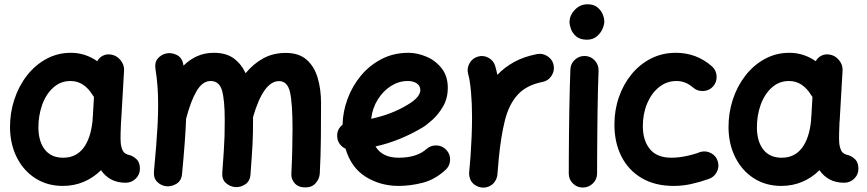

<svg xmlns="http://www.w3.org/2000/svg" viewBox="-20 -796 3976 881"><path d="M556.6 42.5Q518.1 42.5 490 27.3Q461.9 12.2 443.4 -15.1Q408.7 19.5 364.3 38.3Q319.8 57.1 268.1 57.1Q197.3 57.1 142.8 22.5Q88.4 -12.2 57.6 -72.8Q26.9 -133.3 25.9 -210Q25.4 -277.3 45.7 -339.1Q65.9 -400.9 103.5 -449.2Q141.1 -497.6 192.6 -525.6Q244.1 -553.7 305.2 -553.7Q371.1 -553.7 426.3 -515.1Q434.6 -531.2 451.2 -540Q467.8 -548.8 487.8 -545.9Q514.6 -542.5 532.7 -520.5Q550.8 -498.5 549.3 -472.7L536.1 -244.6Q535.6 -239.3 535.2 -233.4Q534.2 -212.4 533.4 -185.5Q532.7 -158.7 533.7 -143.6Q535.2 -121.6 543.2 -105Q551.3 -88.4 577.6 -83.5Q593.3 -78.1 607.4 -64.5Q621.6 -50.8 622.1 -22Q622.1 4.9 602.8 23.7Q583.5 42.5 556.6 42.5ZM269.5 -72.3Q328.6 -72.3 362.5 -116.5Q396.5 -160.6 404.8 -243.2Q404.8 -250 405.3 -255.9Q405.3 -260.3 406.2 -264.2L411.1 -351.1Q407.2 -355.5 404.3 -360.8Q386.2 -390.6 360.8 -407.5Q335.4 -424.3 303.7 -424.3Q257.8 -424.3 224.4 -394Q190.9 -363.8 173.3 -314.5Q155.8 -265.1 156.2 -208.5Q157.2 -145 186.5 -108.6Q215.8 -72.3 269.5 -72.3Z M686.5 -10.3Q698.7 -139.6 703.1 -222.2Q702.6 -226.6 703.6 -231.4Q705.6 -277.8 705.6 -315.9Q705.6 -362.3 702.6 -401.1Q699.7 -439.9 693.4 -479Q688.5 -508.8 703.6 -526.9Q718.8 -544.9 740.7 -550.3Q766.1 -556.2 791 -543.9Q815.9 -531.7 821.3 -499Q821.8 -496.6 821.8 -494.6Q849.1 -522 883.8 -537.8Q918.5 -553.7 961.4 -553.7Q1017.6 -553.7 1052.5 -528.1Q1087.4 -502.4 1106.9 -460Q1142.1 -502.9 1187.7 -528.1Q1233.4 -553.2 1291 -553.2Q1351.6 -553.2 1387 -522Q1422.4 -490.7 1437.7 -438.5Q1453.1 -386.2 1453.1 -323.7Q1453.1 -245.6 1452.4 -163.6Q1451.7 -81.5 1447.3 0.5Q1445.8 24.4 1428.7 44.2Q1411.6 64 1380.9 64Q1349.1 64 1332.3 44.9Q1315.4 25.9 1316.9 0.5Q1319.8 -57.6 1321 -108.2Q1322.3 -158.7 1322.3 -205.6Q1322.3 -321.3 1310.8 -372.6Q1299.3 -423.8 1260.3 -423.8Q1189 -423.8 1141.1 -258.8Q1141.1 -252.9 1141.1 -246.1Q1141.1 -212.9 1140.6 -186.3Q1140.1 -159.7 1138.7 -133.1Q1137.2 -106.4 1135 -73.7Q1132.8 -41 1129.4 4.4Q1127.4 35.2 1105.7 49.6Q1084 64 1059.6 62.5Q1035.6 60.5 1016.6 43.9Q997.6 27.3 1000 -4.4Q1004.4 -63 1006.8 -101.1Q1009.3 -139.2 1010.3 -171.9Q1011.2 -204.6 1011.2 -246.1Q1011.2 -336.4 998.8 -380.4Q986.3 -424.3 946.3 -424.3Q909.2 -424.3 882.1 -378.2Q855 -332 834 -251.5Q832 -200.2 827.4 -138.2Q822.8 -76.2 815.4 2Q812.5 33.2 790 47.1Q767.6 61 743.2 58.6Q719.2 56.2 701.4 38.6Q683.6 21 686.5 -10.3Z M2023.9 -16.1Q1975.6 28.3 1919.2 42.7Q1862.8 57.1 1809.1 57.1Q1725.6 57.1 1658.4 15.4Q1591.3 -26.4 1565.4 -113.8Q1549.3 -121.1 1538.8 -135.5Q1528.3 -149.9 1527.3 -168.5Q1524.9 -202.6 1551.8 -223.6Q1553.2 -284.2 1575 -342.8Q1596.7 -401.4 1636.2 -449Q1675.8 -496.6 1731 -525.1Q1786.1 -553.7 1854.5 -553.7Q1894.5 -553.7 1936.3 -536.1Q1978 -518.6 2006.3 -482.9Q2034.7 -447.3 2034.7 -393.1Q2034.7 -345.2 2013.4 -308.3Q1992.2 -271.5 1964.8 -246.8Q1937.5 -222.2 1919.4 -211.4Q1868.2 -180.7 1814.2 -158.7Q1760.3 -136.7 1703.1 -124Q1734.4 -72.3 1809.1 -72.3Q1892.6 -72.3 1937 -112.3Q1957 -129.9 1983.9 -128.7Q2010.7 -127.4 2028.8 -107.4Q2046.4 -87.9 2045.2 -60.8Q2043.9 -33.7 2023.9 -16.1ZM1851.1 -424.3Q1810.1 -424.3 1774.2 -401.6Q1738.3 -378.9 1713.6 -339.6Q1689 -300.3 1683.1 -251Q1775.9 -270.5 1848.1 -314Q1880.4 -333 1894.5 -349.9Q1908.7 -366.7 1908.7 -382.3Q1908.7 -401.9 1892.8 -413.1Q1877 -424.3 1851.1 -424.3Z M2190.9 64.5Q2182.1 63.5 2173.8 60.5Q2173.8 60.5 2173.3 60.1Q2172.9 60.1 2172.4 59.6Q2140.6 46.9 2133.8 13.2Q2131.8 3.4 2132.8 -6.3Q2132.8 -8.3 2133.3 -10.3Q2134.8 -27.8 2136.2 -45.4Q2137.7 -63 2139.2 -80.6Q2142.1 -122.1 2144 -168.2Q2146 -214.4 2146 -259.8Q2146 -321.3 2141.1 -375.2Q2136.2 -429.2 2128.4 -455.6Q2121.1 -481 2134 -504.9Q2147 -528.8 2172.4 -536.1Q2197.8 -543.9 2221.4 -531Q2245.1 -518.1 2252.4 -492.7Q2257.8 -474.6 2262.2 -452.6Q2294.4 -486.8 2339.1 -511.5Q2383.8 -536.1 2444.3 -547.9Q2470.2 -552.7 2492.9 -537.6Q2515.6 -522.5 2520.5 -496.6Q2525.4 -470.2 2510.3 -447.5Q2495.1 -424.8 2469.2 -419.9Q2395 -405.3 2355 -360.8Q2314.9 -316.4 2296.6 -242.9Q2278.3 -169.4 2268.6 -68.4Q2265.6 -28.8 2262.2 6.3Q2261.2 16.1 2257.3 24.9Q2243.7 56.6 2210.4 63.5Q2209.5 63.5 2209 64Q2209 64 2208.5 64Q2199.7 65.4 2190.9 64.5Z M2593.3 -694.8Q2593.3 -725.1 2617.4 -750.7Q2641.6 -776.4 2675.8 -776.4Q2704.1 -776.4 2720.9 -762.7Q2737.8 -749 2745.4 -730.7Q2752.9 -712.4 2752.9 -698.2Q2752.9 -681.6 2743.9 -661.9Q2734.9 -642.1 2717 -627.9Q2699.2 -613.8 2673.3 -613.8Q2642.6 -613.8 2625 -628.2Q2607.4 -642.6 2600.3 -661.6Q2593.3 -680.7 2593.3 -694.8ZM2664.6 -539.1Q2691.4 -538.1 2709.5 -518.1Q2727.5 -498 2726.6 -471.2Q2725.1 -437.5 2723.9 -389.4Q2722.7 -341.3 2721.9 -286.6Q2721.2 -231.9 2720.7 -177.7Q2720.2 -123.5 2720 -77.1Q2719.7 -30.8 2719.7 0Q2719.7 26.9 2700.4 45.7Q2681.2 64.5 2654.3 64.5Q2627.4 64.5 2608.6 45.7Q2589.8 26.9 2589.8 0Q2589.8 -31.2 2590.1 -77.6Q2590.3 -124 2590.8 -178.5Q2591.3 -232.9 2592.3 -288.1Q2593.3 -343.3 2594.5 -392.6Q2595.7 -441.9 2597.2 -477.1Q2598.1 -503.9 2617.9 -522Q2637.7 -540 2664.6 -539.1Z M3252.9 -400.4Q3235.8 -380.4 3208.5 -378.4Q3181.2 -376.5 3161.1 -393.6Q3126 -424.3 3084.5 -424.3Q3039.1 -424.3 3004.2 -396.2Q2969.2 -368.2 2949.5 -321.3Q2929.7 -274.4 2929.7 -216.8Q2929.7 -151.9 2961.9 -112.1Q2994.1 -72.3 3061 -72.3Q3091.3 -72.3 3127.4 -79.6Q3163.6 -86.9 3193.4 -98.6Q3218.8 -106 3242.7 -93.3Q3266.6 -80.6 3273.9 -54.7Q3281.2 -28.8 3268.3 -5.4Q3255.4 18.1 3230 25.9Q3186.5 41 3148.4 49.1Q3110.4 57.1 3071.3 57.1Q2985.4 57.1 2924.6 21.2Q2863.8 -14.6 2831.5 -78.1Q2799.3 -141.6 2799.3 -224.6Q2799.3 -291.5 2820.1 -350.8Q2840.8 -410.2 2878.4 -455.8Q2916 -501.5 2967.5 -527.6Q3019 -553.7 3081.1 -553.7Q3175.8 -553.7 3246.1 -492.2Q3266.1 -475.1 3268.1 -447.8Q3270 -420.4 3252.9 -400.4Z M3853.5 42.5Q3814.9 42.5 3786.9 27.3Q3758.8 12.2 3740.2 -15.1Q3705.6 19.5 3661.1 38.3Q3616.7 57.1 3564.9 57.1Q3494.1 57.1 3439.7 22.5Q3385.3 -12.2 3354.5 -72.8Q3323.7 -133.3 3322.8 -210Q3322.3 -277.3 3342.5 -339.1Q3362.8 -400.9 3400.4 -449.2Q3438 -497.6 3489.5 -525.6Q3541 -553.7 3602.1 -553.7Q3668 -553.7 3723.1 -515.1Q3731.4 -531.2 3748 -540Q3764.6 -548.8 3784.7 -545.9Q3811.5 -542.5 3829.6 -520.5Q3847.7 -498.5 3846.2 -472.7L3833 -244.6Q3832.5 -239.3 3832 -233.4Q3831.1 -212.4 3830.3 -185.5Q3829.6 -158.7 3830.6 -143.6Q3832 -121.6 3840.1 -105Q3848.1 -88.4 3874.5 -83.5Q3890.1 -78.1 3904.3 -64.5Q3918.5 -50.8 3918.9 -22Q3918.9 4.9 3899.7 23.7Q3880.4 42.5 3853.5 42.5ZM3566.4 -72.3Q3625.5 -72.3 3659.4 -116.5Q3693.4 -160.6 3701.7 -243.2Q3701.7 -250 3702.1 -255.9Q3702.1 -260.3 3703.1 -264.2L3708 -351.1Q3704.1 -355.5 3701.2 -360.8Q3683.1 -390.6 3657.7 -407.5Q3632.3 -424.3 3600.6 -424.3Q3554.7 -424.3 3521.2 -394Q3487.8 -363.8 3470.2 -314.5Q3452.6 -265.1 3453.1 -208.5Q3454.1 -145 3483.4 -108.6Q3512.7 -72.3 3566.4 -72.3Z"/></svg>

Font: Mikhak Bold
Style: Regular
Weight: 700
Designer: Amin Abedi
Version: Version 3.3